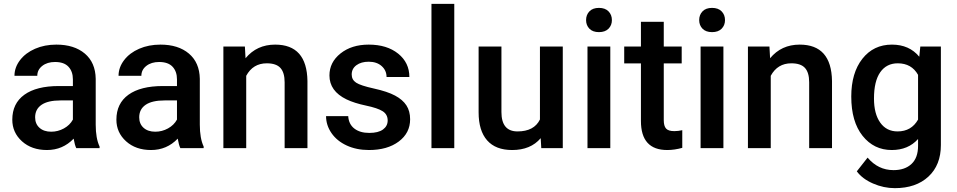

<svg xmlns="http://www.w3.org/2000/svg" viewBox="-20 -770 4972 998"><path d="M376.5 0Q368.7 -15.1 362.8 -49.3Q306.2 9.8 224.1 9.8Q144.5 9.8 94.2 -35.6Q43.9 -81.1 43.9 -147.9Q43.9 -232.4 106.7 -277.6Q169.4 -322.8 286.1 -322.8H358.9V-357.4Q358.9 -398.4 335.9 -423.1Q313 -447.8 266.1 -447.8Q225.6 -447.8 199.7 -427.5Q173.8 -407.2 173.8 -376H55.2Q55.2 -419.4 84 -457.3Q112.8 -495.1 162.4 -516.6Q211.9 -538.1 272.9 -538.1Q365.7 -538.1 420.9 -491.5Q476.1 -444.8 477.5 -360.4V-122.1Q477.5 -50.8 497.6 -8.3V0ZM246.1 -85.4Q281.2 -85.4 312.3 -102.5Q343.3 -119.6 358.9 -148.4V-248H294.9Q229 -248 195.8 -225.1Q162.6 -202.1 162.6 -160.2Q162.6 -126 185.3 -105.7Q208 -85.4 246.1 -85.4Z M917.5 0Q909.7 -15.1 903.8 -49.3Q847.2 9.8 765.1 9.8Q685.5 9.8 635.3 -35.6Q585 -81.1 585 -147.9Q585 -232.4 647.7 -277.6Q710.4 -322.8 827.1 -322.8H899.9V-357.4Q899.9 -398.4 877 -423.1Q854 -447.8 807.1 -447.8Q766.6 -447.8 740.7 -427.5Q714.8 -407.2 714.8 -376H596.2Q596.2 -419.4 625 -457.3Q653.8 -495.1 703.4 -516.6Q752.9 -538.1 814 -538.1Q906.7 -538.1 961.9 -491.5Q1017.1 -444.8 1018.6 -360.4V-122.1Q1018.6 -50.8 1038.6 -8.3V0ZM787.1 -85.4Q822.3 -85.4 853.3 -102.5Q884.3 -119.6 899.9 -148.4V-248H835.9Q770 -248 736.8 -225.1Q703.6 -202.1 703.6 -160.2Q703.6 -126 726.3 -105.7Q749 -85.4 787.1 -85.4Z M1252.9 -528.3 1256.3 -467.3Q1314.9 -538.1 1410.2 -538.1Q1575.2 -538.1 1578.1 -349.1V0H1459.5V-342.3Q1459.5 -392.6 1437.7 -416.7Q1416 -440.9 1366.7 -440.9Q1294.9 -440.9 1259.8 -376V0H1141.1V-528.3Z M1995.1 -143.6Q1995.1 -175.3 1969 -191.9Q1942.9 -208.5 1882.3 -221.2Q1821.8 -233.9 1781.2 -253.4Q1692.4 -296.4 1692.4 -377.9Q1692.4 -446.3 1750 -492.2Q1807.6 -538.1 1896.5 -538.1Q1991.2 -538.1 2049.6 -491.2Q2107.9 -444.3 2107.9 -369.6H1989.3Q1989.3 -403.8 1963.9 -426.5Q1938.5 -449.2 1896.5 -449.2Q1857.4 -449.2 1832.8 -431.2Q1808.1 -413.1 1808.1 -382.8Q1808.1 -355.5 1831.1 -340.3Q1854 -325.2 1923.8 -309.8Q1993.7 -294.4 2033.4 -273.2Q2073.2 -252 2092.5 -222.2Q2111.8 -192.4 2111.8 -149.9Q2111.8 -78.6 2052.7 -34.4Q1993.7 9.8 1897.9 9.8Q1833 9.8 1782.2 -13.7Q1731.4 -37.1 1703.1 -78.1Q1674.8 -119.1 1674.8 -166.5H1790Q1792.5 -124.5 1821.8 -101.8Q1851.1 -79.1 1899.4 -79.1Q1946.3 -79.1 1970.7 -96.9Q1995.1 -114.7 1995.1 -143.6Z M2341.3 0H2222.7V-750H2341.3Z M2790.5 -51.8Q2738.3 9.8 2642.1 9.8Q2556.2 9.8 2512 -40.5Q2467.8 -90.8 2467.8 -186V-528.3H2586.4V-187.5Q2586.4 -86.9 2669.9 -86.9Q2756.3 -86.9 2786.6 -148.9V-528.3H2905.3V0H2793.5Z M3152.3 0H3033.7V-528.3H3152.3ZM3026.4 -665.5Q3026.4 -692.9 3043.7 -710.9Q3061 -729 3093.3 -729Q3125.5 -729 3143.1 -710.9Q3160.6 -692.9 3160.6 -665.5Q3160.6 -638.7 3143.1 -620.8Q3125.5 -603 3093.3 -603Q3061 -603 3043.7 -620.8Q3026.4 -638.7 3026.4 -665.5Z M3430.2 -656.7V-528.3H3523.4V-440.4H3430.2V-145.5Q3430.2 -115.2 3442.1 -101.8Q3454.1 -88.4 3484.9 -88.4Q3505.4 -88.4 3526.4 -93.3V-1.5Q3485.8 9.8 3448.2 9.8Q3311.5 9.8 3311.5 -141.1V-440.4H3224.6V-528.3H3311.5V-656.7Z M3740.2 0H3621.6V-528.3H3740.2ZM3614.3 -665.5Q3614.3 -692.9 3631.6 -710.9Q3648.9 -729 3681.2 -729Q3713.4 -729 3731 -710.9Q3748.5 -692.9 3748.5 -665.5Q3748.5 -638.7 3731 -620.8Q3713.4 -603 3681.2 -603Q3648.9 -603 3631.6 -620.8Q3614.3 -638.7 3614.3 -665.5Z M3979.5 -528.3 3982.9 -467.3Q4041.5 -538.1 4136.7 -538.1Q4301.8 -538.1 4304.7 -349.1V0H4186V-342.3Q4186 -392.6 4164.3 -416.7Q4142.6 -440.9 4093.3 -440.9Q4021.5 -440.9 3986.3 -376V0H3867.7V-528.3Z M4404.8 -268.1Q4404.8 -391.1 4462.6 -464.6Q4520.5 -538.1 4616.2 -538.1Q4706.5 -538.1 4758.3 -475.1L4763.7 -528.3H4870.6V-16.1Q4870.6 87.9 4805.9 147.9Q4741.2 208 4631.3 208Q4573.2 208 4517.8 183.8Q4462.4 159.7 4433.6 120.6L4489.7 49.3Q4544.4 114.3 4624.5 114.3Q4683.6 114.3 4717.8 82.3Q4752 50.3 4752 -11.7V-47.4Q4700.7 9.8 4615.2 9.8Q4522.5 9.8 4463.6 -64Q4404.8 -137.7 4404.8 -268.1ZM4522.9 -257.8Q4522.9 -178.2 4555.4 -132.6Q4587.9 -86.9 4645.5 -86.9Q4717.3 -86.9 4752 -148.4V-380.9Q4718.3 -440.9 4646.5 -440.9Q4587.9 -440.9 4555.4 -394.5Q4522.9 -348.1 4522.9 -257.8Z"/></svg>

Font: Vazir Medium
Style: Medium
Weight: 500
Designer: Saber Rastikerdar
Foundry: Saber Rastikerdar
Version: Version 30.0.0